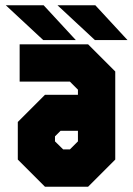

<svg xmlns="http://www.w3.org/2000/svg" viewBox="-20 -708 504 728"><path d="M150.5 0 47.5 -103V-245.5L150.5 -348.5H275.5V-368L245 -398.5H54.5V-540H314L417 -437V-103L314 0ZM219.5 -141.5H245L275.5 -172V-212H209.5L188.5 -191V-172ZM463.5 -556H340L198 -688H341.5ZM267.5 -556H144L2 -688H145.5Z"/></svg>

Font: Tourney Condensed Black
Style: Regular
Weight: 900
Width: 3
Designer: Tyler Finck
Foundry: Etcetera Type Co
Version: Version 1.010; ttfautohint (v1.8.3)